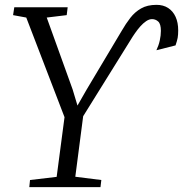

<svg xmlns="http://www.w3.org/2000/svg" viewBox="-20 -773 756 793"><path d="M101 0 104 -29.5 214 -42.5 246.5 -289 88.5 -700.5 34 -710.5 39 -743H259.5L255.5 -710.5L173 -700.5L280 -403.5L300 -337L337.5 -402.5L482.5 -645.5Q499.5 -675 518.2 -699.2Q537 -723.5 562.8 -738.2Q588.5 -753 626.5 -753Q654.5 -753 674.5 -740Q694.5 -727 705.2 -703.5Q716 -680 716 -647.5Q716 -629 713.8 -616.8Q711.5 -604.5 705 -585.5L626 -565.5Q635.5 -585.5 640 -606.2Q644.5 -627 644.5 -645.5Q644.5 -674 633.5 -684Q622.5 -694 608 -694Q596 -694 583.5 -685.5Q571 -677 559.5 -664Q548 -651 537.8 -636.2Q527.5 -621.5 519.5 -608L323.5 -293L291 -43L398.5 -29.5L395 0Z"/></svg>

Font: Merriweather 60pt Light
Style: Italic
Weight: 300
Italic angle: -7.8°
Version: Version 2.101